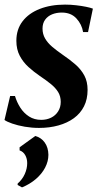

<svg xmlns="http://www.w3.org/2000/svg" viewBox="-24 -544 440 833"><path d="M358 -405H336.5Q331 -438.5 307.5 -464Q284 -489.5 244 -489.5Q221 -489.5 202 -481.8Q183 -474 171.8 -458.5Q160.5 -443 160.5 -420Q160.5 -396 171.8 -376.8Q183 -357.5 202.5 -341Q222 -324.5 246.5 -307.5Q279 -285.5 303.5 -264Q328 -242.5 342 -216.2Q356 -190 356 -154Q356 -113.5 340.5 -82.8Q325 -52 296.5 -31.2Q268 -10.5 229.5 0.2Q191 11 145.5 11Q114.5 11 83.8 5.8Q53 0.5 29.2 -7.8Q5.5 -16 -4.5 -23.5L20 -127.5H41Q49 -100.5 64.2 -76.8Q79.5 -53 102.2 -38.5Q125 -24 155 -24Q178.5 -24 197.8 -33.5Q217 -43 228.2 -60.8Q239.5 -78.5 239.5 -102Q239.5 -126.5 228 -145Q216.5 -163.5 196 -180Q175.5 -196.5 148 -215Q123 -232 99.8 -253Q76.5 -274 61.8 -301.8Q47 -329.5 47 -367Q47 -416.5 73.8 -451.5Q100.5 -486.5 148.2 -505.2Q196 -524 258 -524Q282 -524 306 -521.2Q330 -518.5 349.5 -514.5Q369 -510.5 379 -506.5ZM71.5 269 52.5 258.5V252.5Q73 234.5 83.5 211Q94 187.5 94 163.5Q94 144.5 85.5 129.2Q77 114 61 108.5V95L129 46Q155 53 170.2 74.5Q185.5 96 186 127.5Q186 156 171.8 183.2Q157.5 210.5 131.5 232.8Q105.5 255 71.5 269Z"/></svg>

Font: Merriweather 120pt SemiBold
Style: Italic
Weight: 600
Italic angle: -7.8°
Version: Version 2.101